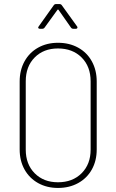

<svg xmlns="http://www.w3.org/2000/svg" viewBox="-20 -919 574 947"><path d="M77 -182V-517Q77 -573 101 -616.5Q125 -660 168 -684Q211 -708 266 -708Q322 -708 365.5 -684Q409 -660 433 -616.5Q457 -573 457 -517V-182Q457 -126 433 -83Q409 -40 365.5 -16Q322 8 266 8Q211 8 168 -16Q125 -40 101 -83Q77 -126 77 -182ZM427 -181V-518Q427 -591 382.5 -635.5Q338 -680 266 -680Q195 -680 151 -635.5Q107 -591 107 -518V-181Q107 -109 151 -64.5Q195 -20 266 -20Q338 -20 382.5 -64.5Q427 -109 427 -181ZM171 -789 245 -893Q249 -899 257 -899H273Q281 -899 285 -893L360 -789Q362 -787 362 -783Q362 -781 360 -779Q358 -777 354 -777H342Q334 -777 330 -783L269 -870Q268 -872 266 -872Q264 -872 263 -870L200 -783Q196 -777 188 -777H177Q171 -777 169 -780.5Q167 -784 171 -789Z"/></svg>

Font: Barlow Semi Condensed Thin
Style: Regular
Weight: 250
Width: 4
Designer: Jeremy Tribby
Foundry: Tribby Type
Version: Version 1.408